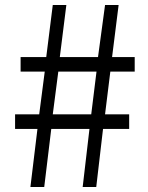

<svg xmlns="http://www.w3.org/2000/svg" viewBox="-20 -744 589 764"><path d="M101 0H156L184 -231H336L309 0H363L390 -231H494V-289H398L419 -459H516V-517H426L452 -724H398L370 -517H218L244 -724H190L164 -517H62V-459H158L136 -289H40V-231H129ZM190 -289 212 -459H364L343 -289Z"/></svg>

Font: Noto Sans JP DemiLight
Style: Regular
Weight: 350
Designer: Ryoko NISHIZUKA 西塚涼子 (kana, bopomofo & ideographs); Paul D. Hunt (Latin, Greek & Cyrillic); Sandoll Communications 산돌커뮤니
Foundry: Adobe
Version: Version 2.004;hotconv 1.0.118;makeotfexe 2.5.65603